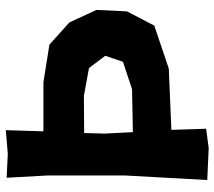

<svg xmlns="http://www.w3.org/2000/svg" viewBox="-58 -664 735 658"><g transform="rotate(-90 309.0 -335.5)"><path d="M28.3 -679.7 36.1 -541V-273.4L20.5 7.8L129.9 12.7L196.3 3.9L192.4 -115.2L402.3 -124L549.8 -173.8L598.6 -267.6L603.5 -372.1L560.5 -464.8L484.4 -533.2L355.5 -553.7H187.5L191.4 -682.6L110.4 -675.8ZM179.7 -343.8 181.6 -414.1 308.6 -415 404.3 -397.5 446.3 -341.8 425.8 -281.2 332 -250 184.6 -247.1Z"/></g></svg>

Font: MaokenAssortedSans-TC
Style: Regular
Weight: 500
Version: Version 0.83